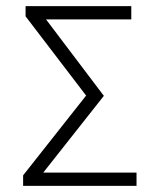

<svg xmlns="http://www.w3.org/2000/svg" viewBox="-20 -603 483 623"><path d="M55 0V-34L269 -305L270 -279L63 -550V-583H406V-540H112V-563L317 -292L103 -21V-43H423V0Z"/></svg>

Font: Rokkitt Light
Style: Regular
Weight: 300
Version: Version 3.103